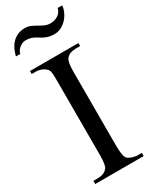

<svg xmlns="http://www.w3.org/2000/svg" viewBox="-222 -921 778 974"><g transform="rotate(-30 166.5 -434.5)"><path d="M24.9 0V-18.6H48.8Q69.3 -18.6 83.5 -24.2Q97.7 -29.8 107.4 -42.5Q119.1 -56.2 119.1 -117.7V-545.4Q119.1 -562.5 118.9 -574.5Q118.7 -586.4 117.7 -595Q116.7 -603.5 114.5 -609.4Q112.3 -615.2 108.4 -619.6Q98.6 -630.9 82.3 -637.7Q65.9 -644.5 48.8 -644.5H24.9V-662.1H308.6V-644.5H284.7Q265.1 -644.5 250.2 -638.9Q235.4 -633.3 226.1 -620.6Q213.9 -604 213.9 -545.4V-117.7Q213.9 -85.4 216.8 -67.9Q219.7 -50.3 225.1 -41.5Q227.5 -37.6 233.9 -33.4Q240.2 -29.3 248.5 -26.1Q256.8 -22.9 266.4 -20.8Q275.9 -18.6 284.7 -18.6H308.6V0ZM333 -868.7Q331.1 -848.6 322 -829.3Q313 -810.1 298.8 -795.2Q284.7 -780.3 266.4 -771Q248 -761.7 227.1 -761.7Q208.5 -761.7 195.3 -765.1Q182.1 -768.6 171.4 -773.7Q160.6 -778.8 151.6 -784.9Q142.6 -791 132.6 -796.1Q122.6 -801.3 110.6 -804.7Q98.6 -808.1 82.5 -808.1Q72.8 -808.1 63 -804Q53.2 -799.8 45.4 -793.2Q37.6 -786.6 32.2 -778.3Q26.9 -770 25.9 -761.7H0Q5.4 -783.2 14.4 -802Q23.4 -820.8 37.1 -834.5Q50.8 -848.1 68.8 -856Q86.9 -863.8 110.8 -863.8Q129.9 -863.8 144.8 -856.9Q159.7 -850.1 174.1 -841.6Q188.5 -833 203.6 -826.2Q218.8 -819.3 237.8 -819.3Q261.7 -819.3 281.2 -832Q300.8 -844.7 306.6 -868.7Z"/></g></svg>

Font: Tai Heritage Pro
Style: Regular
Weight: 400
Designer: Faah Baccam, Walt Agee, Victor Gaultney, Annie Olsen
Foundry: SIL International
Version: Version 2.600